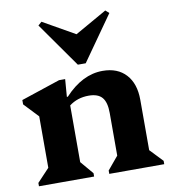

<svg xmlns="http://www.w3.org/2000/svg" viewBox="-88 -884 856 960"><g transform="rotate(-10 340.0 -404.0)"><path d="M32 0V-17L94 -83V-344L25 -417V-439L223 -505H254L247 -416H252Q342 -513 445 -513Q521 -513 563.5 -466.5Q606 -420 606 -338V-82L668 -17V0H389V-17L444 -83V-300Q444 -354 423 -378.5Q402 -403 355 -403Q298 -403 256 -371V-83L312 -17V0ZM187 -808 349 -716 511 -808 529 -792 369 -565H329L169 -792Z"/></g></svg>

Font: Platypi
Style: Bold
Weight: 700
Designer: David Sargent
Foundry: Bolt Cutter Type
Version: Version 1.200; ttfautohint (v1.8.4.7-5d5b)